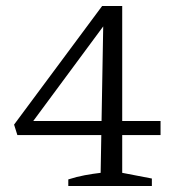

<svg xmlns="http://www.w3.org/2000/svg" viewBox="-20 -621 596 641"><path d="M208 0V-22Q236 -31 263 -36Q290 -41 316 -44L325 -557L338 -551L74 -194L65 -217H516V-170H38L27 -205L321 -601H388V-44L487 -25V0Z"/></svg>

Font: Piazzolla Thin Light
Style: Regular
Weight: 300
Version: Version 2.005